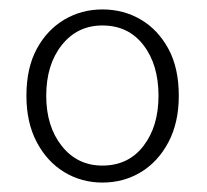

<svg xmlns="http://www.w3.org/2000/svg" viewBox="-20 -827 438 407"><path d="M197 -440Q153 -440 116.5 -462Q80 -484 58 -525.5Q36 -567 36 -624Q36 -683 58 -723.5Q80 -764 116.5 -785.5Q153 -807 197 -807Q242 -807 278.5 -785.5Q315 -764 337 -723.5Q359 -683 359 -624Q359 -567 337 -525.5Q315 -484 278.5 -462Q242 -440 197 -440ZM197 -476Q252 -476 284 -517.5Q316 -559 316 -624Q316 -690 284 -731.5Q252 -773 197 -773Q144 -773 111 -731.5Q78 -690 78 -624Q78 -559 111 -517.5Q144 -476 197 -476Z"/></svg>

Font: Noto Sans HK Thin ExtraLight
Style: Regular
Weight: 250
Version: Version 2.004-H2;hotconv 1.0.118;makeotfexe 2.5.65603